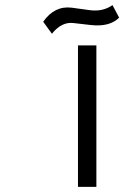

<svg xmlns="http://www.w3.org/2000/svg" viewBox="-20 -731 540 751"><path d="M285 -553.5H357V0H285ZM266 -641Q221 -646 183 -599L149 -646Q193 -709 260 -701L333 -691Q383 -685 420 -711L446 -662Q409 -625 336 -633Z"/></svg>

Font: Vazir Code FD
Style: Code-FD
Weight: 400
Foundry: DejaVu fonts team - Redesigned by Saber Rastikerdar
Version: Version 1.1.2